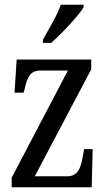

<svg xmlns="http://www.w3.org/2000/svg" viewBox="-20 -786 448 806"><path d="M160 -619V-606H195C243 -649 311 -721 331 -756V-766H235C220 -721 188 -670 160 -619ZM29 0H365L369 -160H333L328 -132C319 -75 304 -46 262 -46H126L363 -495V-536H50L41 -397H79L83 -411C95 -463 106 -490 152 -490H265L29 -40Z"/></svg>

Font: Noto Serif Ethiopic XCn
Style: Regular
Weight: 400
Width: 2
Designer: Monotype Design Team
Foundry: Monotype Imaging Inc.
Version: Version 2.102